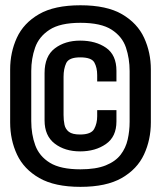

<svg xmlns="http://www.w3.org/2000/svg" viewBox="-20 -700 617 728"><path d="M285 8.5Q187.5 8.5 129 -25Q70.5 -58.5 44.5 -114Q18.5 -169.5 18.5 -236V-436.5Q18.5 -501.5 44 -557Q69.5 -612.5 127.8 -646.2Q186 -680 285 -680Q384.5 -680 442.8 -646Q501 -612 526.5 -556.5Q552 -501 552 -436.5V-236Q552 -170 526 -114.2Q500 -58.5 441.5 -25Q383 8.5 285 8.5ZM285 -58Q344 -58 381 -73Q418 -88 437.5 -113.5Q457 -139 464.2 -171.2Q471.5 -203.5 471.5 -238.5V-430.5Q471.5 -478 457.5 -519.8Q443.5 -561.5 403.2 -587.5Q363 -613.5 285 -613.5Q208 -613.5 167.8 -587.2Q127.5 -561 113 -519.2Q98.5 -477.5 98.5 -431V-241Q98.5 -190.5 113.8 -149Q129 -107.5 169.2 -82.8Q209.5 -58 285 -58ZM284 -126Q226 -126 187.5 -155.5Q149 -185 149 -243.5V-423Q149 -487 187.8 -516.5Q226.5 -546 284 -546Q343 -546 382.2 -518.8Q421.5 -491.5 421.5 -431.5V-391H348.5V-415.5Q348.5 -443.5 337.8 -463Q327 -482.5 284 -482.5Q241.5 -482.5 231.2 -461Q221 -439.5 221 -409V-264Q221 -244 224.5 -227.2Q228 -210.5 241.2 -200.2Q254.5 -190 283.5 -190Q325.5 -190 337 -211Q348.5 -232 348.5 -259V-282.5H421.5V-239.5Q421.5 -181.5 381.5 -153.8Q341.5 -126 284 -126Z"/></svg>

Font: Anybody SemiBold
Style: Regular
Weight: 600
Designer: Tyler Finck
Foundry: Etcetera Type Company
Version: Version 1.010; ttfautohint (v1.8.3) -l 8 -r 50 -G 200 -x 14 